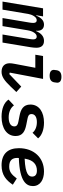

<svg xmlns="http://www.w3.org/2000/svg" viewBox="797 -1591 802 2444"><g transform="rotate(90 1198.0 -369.0)"><path d="M98.7 0 153.4 -327.4C157 -349.4 165.8 -376.4 181.5 -400.6C197.4 -425.8 214.8 -435.4 234.4 -435.4C256.4 -435.4 267.8 -421.2 267.8 -390.3C267.8 -375.7 265.6 -358.7 263.1 -342.7L205.6 0H308.2L361.5 -319.6C367.2 -353.3 376.1 -378.6 390.3 -400.6C405.9 -425.1 422.6 -435.4 443.2 -435.4C465.6 -435.4 477.3 -419 477.3 -390.6C477.3 -377.5 475.1 -358.7 472.3 -342.7L415.1 0H517.8L577.1 -356.9C581 -381 583.8 -409.4 583.8 -431.1C583.8 -494 554.3 -528.1 496.1 -528.1C433.9 -528.1 397 -485.8 371.8 -427.6H367.2C373.2 -491.5 343.8 -528.1 289.1 -528.1C234 -528.1 198.9 -486.5 175.4 -429H170.1L184.7 -516H82L-3.9 0Z M939.6 -599.8C992.9 -599.8 1017.8 -621.8 1024.1 -659.4C1027.7 -679.7 1028.8 -688.6 1028.8 -696C1028.8 -726.6 1008.9 -750 954.5 -750C901.6 -750 876.4 -728 870 -690C866.8 -669.7 865.4 -660.9 865.4 -653.8C865.4 -623.2 885.3 -599.8 939.6 -599.8ZM672.6 -417.6H838.8L789.4 -157.7C783.7 -126.4 781.2 -110.1 781.2 -90.9C781.2 -29.1 818.2 12.1 889.6 12.1C950.3 12.1 1000 -22 1076.3 -101.6L1147.4 -176.1L1078.1 -238.3L919 -86.3L900.2 -92.7L980.5 -516H689.3Z M1461.6 12.1C1610.1 12.1 1707.4 -55.4 1707.4 -166.9C1707.4 -257.1 1643.8 -286.6 1564.3 -302.6L1488.6 -317.8C1453.5 -324.9 1427.9 -333.8 1427.9 -369.3C1427.9 -412.6 1466.3 -437.5 1530.5 -437.5C1598.4 -437.5 1644.2 -410.5 1665.8 -382.1L1737.2 -452.8C1701 -499.3 1627.8 -528.1 1536.2 -528.1C1406.2 -528.1 1306.8 -468.4 1306.8 -354.8C1306.8 -262.1 1373.2 -231.5 1450.3 -216.6L1524.5 -202.1C1559.3 -195.7 1584.9 -184.3 1584.9 -149.9C1584.9 -104.4 1541.2 -78.5 1470.5 -78.5C1404.1 -78.5 1350.1 -101.6 1317.5 -145.6L1243.6 -76.3C1282 -19.9 1359.4 12.1 1461.6 12.1Z M2079.9 12.1C2204.5 12.1 2271.7 -47.9 2327.1 -131L2248.2 -181.5C2193.2 -109 2157.7 -85.2 2095.2 -85.2C2012.4 -85.2 1986.2 -128.2 1986.2 -188.6C1986.2 -192.8 1986.2 -198.9 1987.2 -207.7C2293 -218 2344.5 -307.2 2344.5 -387.1C2344.5 -480.1 2262.4 -528.1 2159.4 -528.1C1981.9 -528.1 1862.2 -398.4 1862.2 -208.5C1862.2 -67.8 1935.4 12.1 2079.9 12.1ZM1995.7 -281.6 1997.9 -294.4C2015.6 -392.8 2070.3 -437.9 2147.4 -437.9C2201.3 -437.9 2223.7 -413.4 2223.7 -377.1C2223.7 -338.4 2203.1 -290.8 1995.7 -281.6Z"/></g></svg>

Font: Margiela Mono Italic SmBold It
Style: Regular
Weight: 600
Designer: Mike Abbink, Paul van der Laan, Pieter van Rosmalen
Foundry: Bold Monday
Version: Version 2.003 2021